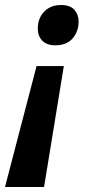

<svg xmlns="http://www.w3.org/2000/svg" viewBox="-55 -566 346 767"><path d="M96 -452Q96 -493 121.5 -519.5Q147 -546 189 -546Q225 -546 242 -527Q259 -508 259 -480Q259 -441 235.5 -413Q212 -385 165 -385Q133 -385 114.5 -403Q96 -421 96 -452ZM91 -302H200L121 181H-35Z"/></svg>

Font: Noto Sans Display
Style: Bold Italic
Weight: 700
Italic angle: -12°
Designer: Monotype Design team
Foundry: Monotype Imaging Inc.
Version: Version 1.000